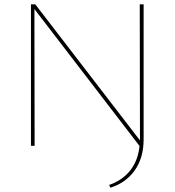

<svg xmlns="http://www.w3.org/2000/svg" viewBox="-20 -678 813 893"><path d="M648 -658V-30Q648 56 606.5 114.5Q565 173 493 195L488 182Q549 161 585.5 115Q622 69 629 1L140 -636L141 0H124V-658H144L631 -25V-30L630 -658Z"/></svg>

Font: Ysabeau Infant Thin
Style: Regular
Weight: 200
Designer: Christian Thalmann (Catharsis Fonts)
Version: Version 0.003